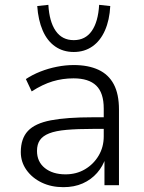

<svg xmlns="http://www.w3.org/2000/svg" viewBox="-20 -766 597 794"><path d="M242 8Q192 8 152.5 -11Q113 -30 89.5 -63Q66 -96 66 -137Q66 -193 95.5 -224.5Q125 -256 190.5 -268.5Q256 -281 363 -281H421V-233H366Q300 -233 255 -229Q210 -225 183.5 -214.5Q157 -204 145 -186.5Q133 -169 133 -142Q133 -97 165.5 -71Q198 -45 251 -45Q296 -45 331.5 -66Q367 -87 388 -122.5Q409 -158 409 -202V-317Q409 -382 378 -412Q347 -442 284 -442Q239 -442 197.5 -429.5Q156 -417 111 -388L87 -439Q114 -457 147 -470Q180 -483 215.5 -490Q251 -497 285 -497Q345 -497 387 -477.5Q429 -458 450.5 -417.5Q472 -377 472 -313V0H412V-114H417Q406 -79 381.5 -51Q357 -23 322 -7.5Q287 8 242 8ZM285 -551Q241 -551 208 -574Q175 -597 156.5 -640Q138 -683 134 -741L180 -746Q184 -676 210.5 -638Q237 -600 285 -600Q333 -600 359.5 -638Q386 -676 390 -746L436 -741Q433 -683 414 -640Q395 -597 362 -574Q329 -551 285 -551Z"/></svg>

Font: Nunito Sans 10pt Light
Style: Regular
Weight: 300
Designer: Vernon Adams
Foundry: Vernon Adams
Version: Version 3.101;gftools[0.9.27]